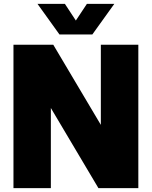

<svg xmlns="http://www.w3.org/2000/svg" viewBox="-20 -971 783 991"><path d="M49.5 0V-740H255L500.5 -326.5V-740H694V0H488L242.5 -413.5V0ZM287 -793 173.5 -951H315L371.5 -865L428.5 -951H570L456.5 -793Z"/></svg>

Font: Encode Sans SemiCondensed SemiCondensed Black
Style: Regular
Weight: 900
Width: 4
Designer: Multiple Designers
Foundry: Impallari Type
Version: Version 3.000; ttfautohint (v1.8.3) -l 8 -r 50 -G 200 -x 14 